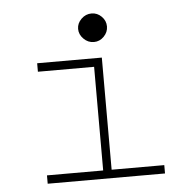

<svg xmlns="http://www.w3.org/2000/svg" viewBox="-46 -637 692 683"><g transform="rotate(-5 300.0 -295.0)"><path d="M305.2 -487.8Q284.2 -487.8 268.6 -503.4Q252.9 -519 252.9 -539.1Q252.9 -559.1 268.6 -574.5Q284.2 -589.8 305.2 -589.8Q325.7 -589.8 340.8 -574.7Q356 -559.6 356 -539.1Q356 -518.6 340.8 -503.2Q325.7 -487.8 305.2 -487.8ZM328.1 -430.2V-29.8H516.1V0H97.2V-29.8H297.9V-399.9H97.2V-430.2Z"/></g></svg>

Font: Compagnon Light
Style: Regular
Weight: 400
Designer: Juliette Duhe, Lea Pradine
Foundry: Velvetyne Type Foundry
Version: Version 1.000;PS 001.000;hotconv 1.0.88;makeotf.lib2.5.64775